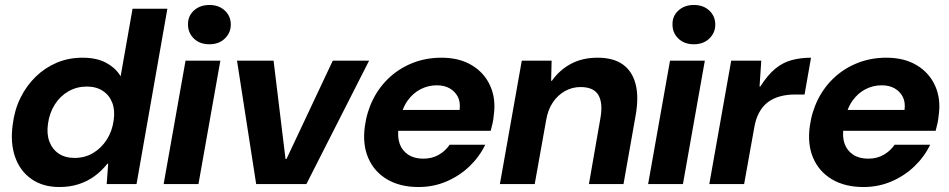

<svg xmlns="http://www.w3.org/2000/svg" viewBox="-20 -740 3817 772"><path d="M219 12Q152 12 106 -20.5Q60 -53 40.5 -109.5Q21 -166 31 -238Q38 -297 62 -346Q86 -395 123.5 -431.5Q161 -468 208.5 -488Q256 -508 312 -508Q370 -508 408.5 -486.5Q447 -465 465 -433L513 -705H653L529 0H409L415 -82H412Q389 -53 360.5 -32Q332 -11 296.5 0.5Q261 12 219 12ZM280 -105Q321 -105 354 -124.5Q387 -144 409 -178Q431 -212 437 -256Q443 -296 431.5 -326.5Q420 -357 393.5 -374.5Q367 -392 329 -392Q289 -392 255.5 -373Q222 -354 200.5 -320Q179 -286 173 -243Q167 -202 178.5 -171Q190 -140 216 -122.5Q242 -105 280 -105Z M638 0 726 -496H866L778 0ZM822 -562Q783 -562 759.5 -585Q736 -608 736 -641Q735 -675 759.5 -697.5Q784 -720 822 -720Q860 -720 884 -697.5Q908 -675 908 -641Q908 -608 884 -585Q860 -562 822 -562Z M1010 0 933 -496H1080L1128 -101H1132L1318 -496H1464L1212 0Z M1663 12Q1589 12 1537 -18.5Q1485 -49 1461 -104Q1437 -159 1447 -232Q1455 -291 1480.5 -341.5Q1506 -392 1547 -429.5Q1588 -467 1641 -487.5Q1694 -508 1755 -508Q1827 -508 1877.5 -477.5Q1928 -447 1951.5 -394Q1975 -341 1965 -274Q1964 -260 1960.5 -244Q1957 -228 1953 -214H1542L1557 -298H1828Q1832 -329 1821 -350.5Q1810 -372 1788.5 -384.5Q1767 -397 1736 -397Q1702 -397 1671.5 -381.5Q1641 -366 1619 -335.5Q1597 -305 1588 -257L1583 -228Q1577 -190 1587 -162Q1597 -134 1621.5 -118Q1646 -102 1682 -102Q1717 -102 1744 -117.5Q1771 -133 1788 -158H1931Q1908 -110 1868 -71.5Q1828 -33 1775.5 -10.5Q1723 12 1663 12Z M1990 0 2078 -496H2198L2196 -415H2199Q2230 -459 2276 -483.5Q2322 -508 2383 -508Q2446 -508 2484 -481Q2522 -454 2535.5 -402.5Q2549 -351 2536 -277L2487 0H2348L2394 -264Q2405 -324 2386.5 -357Q2368 -390 2314 -390Q2281 -390 2252 -374Q2223 -358 2203 -328.5Q2183 -299 2176 -257L2130 0Z M2586 0 2674 -496H2814L2726 0ZM2770 -562Q2731 -562 2707.5 -585Q2684 -608 2684 -641Q2683 -675 2707.5 -697.5Q2732 -720 2770 -720Q2808 -720 2832 -697.5Q2856 -675 2856 -641Q2856 -608 2832 -585Q2808 -562 2770 -562Z M2832 0 2920 -496H3041L3034 -392H3037Q3067 -439 3097.5 -464Q3128 -489 3164 -498.5Q3200 -508 3241 -508L3215 -360H3177Q3144 -360 3116.5 -352.5Q3089 -345 3068 -329.5Q3047 -314 3032.5 -287.5Q3018 -261 3012 -223L2972 0Z M3452 12Q3378 12 3326 -18.5Q3274 -49 3250 -104Q3226 -159 3236 -232Q3244 -291 3269.5 -341.5Q3295 -392 3336 -429.5Q3377 -467 3430 -487.5Q3483 -508 3544 -508Q3616 -508 3666.5 -477.5Q3717 -447 3740.5 -394Q3764 -341 3754 -274Q3753 -260 3749.5 -244Q3746 -228 3742 -214H3331L3346 -298H3617Q3621 -329 3610 -350.5Q3599 -372 3577.5 -384.5Q3556 -397 3525 -397Q3491 -397 3460.5 -381.5Q3430 -366 3408 -335.5Q3386 -305 3377 -257L3372 -228Q3366 -190 3376 -162Q3386 -134 3410.5 -118Q3435 -102 3471 -102Q3506 -102 3533 -117.5Q3560 -133 3577 -158H3720Q3697 -110 3657 -71.5Q3617 -33 3564.5 -10.5Q3512 12 3452 12Z"/></svg>

Font: DM Sans 36pt ExtraBold
Style: Italic
Weight: 800
Italic angle: -10°
Designer: Colophon Foundry, Jonny Pinhorn
Foundry: Colophon Foundry
Version: Version 4.004;gftools[0.9.30]